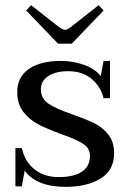

<svg xmlns="http://www.w3.org/2000/svg" viewBox="-20 -717 496 747"><path d="M82 -676 101 -697 209 -612Q225 -601 233 -601Q243 -601 256 -612L364 -697L383 -676L259 -547H206ZM76 -53 65 8H40V-141H65Q76 -89 114 -58.5Q152 -28 209 -28Q267 -28 298.5 -49Q330 -70 330 -110Q330 -141 302 -158.5Q274 -176 216 -196Q162 -216 128.5 -233.5Q95 -251 71 -281.5Q47 -312 47 -359Q47 -417 92 -448.5Q137 -480 218 -480Q263 -480 306 -465Q349 -450 372 -421L383 -480H408V-335H383Q371 -382 335.5 -411Q300 -440 245 -440Q197 -440 168 -421Q139 -402 139 -369Q139 -333 169.5 -313Q200 -293 262 -272Q315 -253 347 -237.5Q379 -222 401.5 -193.5Q424 -165 424 -121Q424 -55 371.5 -22.5Q319 10 236 10Q123 10 76 -53Z"/></svg>

Font: TavirajRegular
Style: Regular
Weight: 400
Designer: Katatrad Team
Foundry: CadsonDemak
Version: Version 1.001